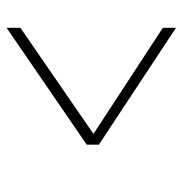

<svg xmlns="http://www.w3.org/2000/svg" viewBox="-6 -592 543 570"><g transform="rotate(90 265.0 -307.5)"><path d="M378 -314 63 -520V-559L410 -330V-294L63 -56V-97Z"/></g></svg>

Font: TypoPRO Titillium Text
Style: 1 wt
Weight: 100
Designer: Accademia di Belle Arti di Urbino and others
Foundry: Accademia di Belle Arti di Urbino and others.
Version: Version 25.000